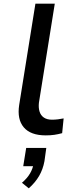

<svg xmlns="http://www.w3.org/2000/svg" viewBox="-20 -725 405 1041"><path d="M228 9Q146 9 109 -34.5Q72 -78 84 -156L172 -705H277L191 -168Q188 -141 194.5 -120Q201 -99 218 -87.5Q235 -76 262 -76Q277 -76 294 -78Q311 -80 325 -83L317 -3Q295 3 274.5 6Q254 9 228 9ZM136 296 99 266Q128 241 143 215Q158 189 162 163L177 176H106L122 77H231L221 149Q213 193 192 229Q171 265 136 296Z"/></svg>

Font: Nunito Sans 7pt SemiExpanded Medium
Style: Italic
Weight: 500
Width: 6
Italic angle: -9°
Designer: Vernon Adams
Foundry: Vernon Adams
Version: Version 3.101;gftools[0.9.27]